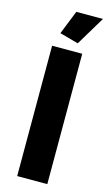

<svg xmlns="http://www.w3.org/2000/svg" viewBox="-138 -963 576 1010"><g transform="rotate(15 150.0 -457.5)"><path d="M68 0V-710H232V0ZM195 -757 93 -785 145 -915H290Z"/></g></svg>

Font: Boldmen
Style: Bold
Weight: 700
Designer: Matt McInerney, Pablo Impallari, Rodrigo Fuenzalida
Foundry: LIVING CONCEPT
Version: Version 1.000